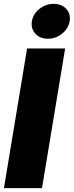

<svg xmlns="http://www.w3.org/2000/svg" viewBox="-20 -980 384 1000"><path d="M319.3 -727.5 198.7 0H0.5L121.1 -727.5ZM229.5 -778.3Q188 -778.3 164.1 -804.7Q140.1 -831.1 146 -869.1Q152.3 -907.7 185.3 -933.8Q218.3 -960 259.3 -960Q300.8 -960 325 -933.8Q349.1 -907.7 342.8 -869.1Q336.4 -831.5 303.5 -804.9Q270.5 -778.3 229.5 -778.3Z"/></svg>

Font: Inter 18pt Black
Style: Italic
Weight: 900
Italic angle: -9.3988°
Designer: Rasmus Andersson
Foundry: rsms
Version: Version 4.001;git-66647c0bb